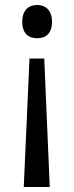

<svg xmlns="http://www.w3.org/2000/svg" viewBox="-20 -564 297 768"><path d="M188 -477C188 -524 161 -544 129 -544C94 -544 69 -523 69 -477C69 -430 94 -411 129 -411C162 -411 188 -429 188 -477ZM98 -330 75 184H179L157 -330Z"/></svg>

Font: Noto Sans Lao SemiCondensed
Style: Regular
Weight: 400
Width: 4
Designer: Monotype Design Team
Foundry: Monotype Imaging Inc.
Version: Version 2.003